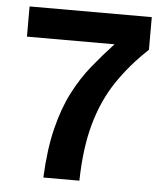

<svg xmlns="http://www.w3.org/2000/svg" viewBox="-49 -696 639 738"><g transform="rotate(5 270.5 -327.0)"><path d="M284.5 -1.5H145.5Q150.5 -111.5 170.5 -192Q190.5 -272.5 221.5 -332.8Q252.5 -393 291.5 -441.2Q330.5 -489.5 373.5 -535.5H35.5V-652H507V-526Q436.5 -460 387.8 -387Q339 -314 313 -220.8Q287 -127.5 284.5 -1.5Z"/></g></svg>

Font: Overused Grotesk SemiBold
Style: Regular
Weight: 610
Version: Version 0.004